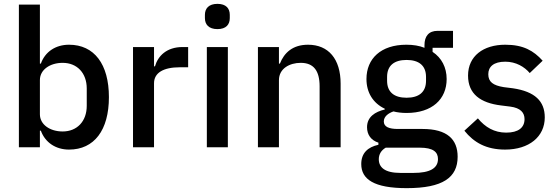

<svg xmlns="http://www.w3.org/2000/svg" viewBox="-20 -764 2891 996"><path d="M78 0H187V-86H192C214 -25 269 12 338 12C469 12 545 -89 545 -260C545 -431 469 -532 338 -532C269 -532 214 -496 192 -434H187V-740H78ZM305 -82C239 -82 187 -118 187 -171V-349C187 -402 239 -438 305 -438C380 -438 430 -385 430 -305V-215C430 -135 380 -82 305 -82Z M779 0V-332C779 -386 827 -415 913 -415H956V-520H927C844 -520 799 -473 784 -420H779V-520H670V0Z M1108 -613C1153 -613 1172 -637 1172 -670V-687C1172 -720 1153 -744 1108 -744C1063 -744 1043 -720 1043 -687V-670C1043 -637 1063 -613 1108 -613ZM1053 0H1162V-520H1053Z M1427 0V-348C1427 -409 1483 -438 1540 -438C1607 -438 1638 -397 1638 -316V0H1747V-330C1747 -458 1684 -532 1578 -532C1498 -532 1454 -490 1432 -434H1427V-520H1318V0Z M2354 49C2354 -41 2300 -95 2172 -95H2044C1998 -95 1971 -106 1971 -134C1971 -160 1995 -177 2021 -186C2040 -181 2064 -178 2089 -178C2221 -178 2297 -249 2297 -354C2297 -414 2271 -464 2224 -495V-516H2330V-604H2250C2204 -604 2182 -576 2182 -530V-516C2155 -527 2123 -532 2088 -532C1956 -532 1881 -460 1881 -354C1881 -284 1915 -229 1976 -200V-196C1926 -184 1884 -158 1884 -104C1884 -65 1905 -36 1943 -24V-13C1888 -1 1854 30 1854 87C1854 166 1920 212 2090 212C2277 212 2354 157 2354 49ZM2252 61C2252 109 2210 133 2125 133H2057C1976 133 1945 104 1945 62C1945 37 1957 16 1981 2H2157C2228 2 2252 25 2252 61ZM2089 -257C2025 -257 1988 -286 1988 -345V-365C1988 -424 2025 -453 2089 -453C2153 -453 2190 -424 2190 -365V-345C2190 -286 2153 -257 2089 -257Z M2600 12C2725 12 2806 -55 2806 -155C2806 -239 2755 -289 2641 -306L2593 -312C2538 -321 2513 -339 2513 -379C2513 -418 2541 -444 2601 -444C2657 -444 2701 -417 2728 -385L2795 -449C2748 -501 2695 -532 2601 -532C2487 -532 2408 -473 2408 -372C2408 -276 2473 -230 2579 -217L2627 -211C2681 -204 2701 -179 2701 -146C2701 -102 2669 -76 2606 -76C2544 -76 2497 -104 2459 -150L2389 -86C2438 -25 2502 12 2600 12Z"/></svg>

Font: IBM Plex Thai Looped Medium
Style: Regular
Weight: 500
Designer: Mike Abbink, Paul van der Laan, Pieter van Rosmalen, Ben Mitchell, Mark Frömberg
Foundry: Bold Monday
Version: Version 1.0